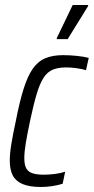

<svg xmlns="http://www.w3.org/2000/svg" viewBox="-20 -738 374 766"><path d="M144 8Q98 8 70.5 -3.5Q43 -15 31 -38Q19 -61 19 -97Q19 -126 25.5 -165Q32 -204 43 -255Q58 -332 74 -383Q90 -434 110.5 -463.5Q131 -493 160.5 -505.5Q190 -518 232 -518Q258 -518 287 -515Q316 -512 334 -507L323 -458Q307 -463 285 -466Q263 -469 244 -469Q212 -469 190.5 -460Q169 -451 154 -428Q139 -405 126.5 -363.5Q114 -322 100 -256Q89 -204 83 -168Q77 -132 77 -107Q77 -80 85 -66Q93 -52 110.5 -46.5Q128 -41 154 -41Q175 -41 199 -44Q223 -47 240 -53L230 -5Q212 1 188.5 4.5Q165 8 144 8ZM206 -582 207 -587 270 -718H332L331 -713L250 -582Z"/></svg>

Font: Saira Condensed Light
Style: Italic
Weight: 300
Width: 3
Italic angle: -12°
Designer: Hector Gatti with collaboration of the Omnibus-Type team
Foundry: Omnibus-Type
Version: Version 1.101